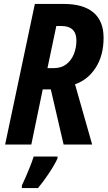

<svg xmlns="http://www.w3.org/2000/svg" viewBox="-20 -734 547 975"><path d="M6 0 157 -714H304Q403 -714 454.5 -670.5Q506 -627 506 -542Q506 -453 466.5 -391Q427 -329 361 -306L448 0H303L238 -280H197L139 0ZM252 -388Q291 -388 316.5 -407.5Q342 -427 355 -459Q368 -491 368 -528Q368 -602 291 -602H266L221 -388ZM91 208Q100 189 111.5 163Q123 137 133.5 110Q144 83 151 61H272V71Q256 105 227.5 147.5Q199 190 173 221H91Z"/></svg>

Font: Noto Sans Condensed
Style: Bold Italic
Weight: 700
Width: 3
Italic angle: -12°
Designer: Monotype Design Team
Foundry: Monotype Imaging Inc.
Version: Version 2.013; ttfautohint (v1.8.4.7-5d5b)